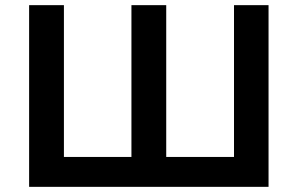

<svg xmlns="http://www.w3.org/2000/svg" viewBox="-20 -725 1155 745"><path d="M93 0V-705H228V-116H490V-705H625V-116H888V-705H1022V0Z"/></svg>

Font: Nunito Sans 8pt
Style: Bold
Weight: 700
Version: Version 3.101;gftools[0.9.27]